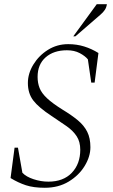

<svg xmlns="http://www.w3.org/2000/svg" viewBox="-20 -879 536 909"><path d="M192 10Q139 10 102.5 -2Q66 -14 30 -36L49 -180H65L86 -61Q104 -42 139 -30.5Q174 -19 209 -19Q280 -19 320 -61Q360 -103 360 -170Q360 -208 343 -234Q326 -260 295.5 -281.5Q265 -303 224 -330Q163 -370 137.5 -403.5Q112 -437 112 -486Q112 -531 138 -573.5Q164 -616 207 -643Q250 -670 303 -670Q343 -670 378.5 -659Q414 -648 446 -628L428 -488H412L396 -598Q383 -614 357.5 -627.5Q332 -641 297 -641Q234 -641 196 -607.5Q158 -574 158 -515Q158 -486 167.5 -462Q177 -438 202.5 -414Q228 -390 276 -360Q319 -334 348.5 -309.5Q378 -285 393 -255Q408 -225 408 -182Q408 -138 381 -93.5Q354 -49 305.5 -19.5Q257 10 192 10ZM327 -707 438 -859H486Q484 -844 476.5 -832.5Q469 -821 455 -809L337 -707Z"/></svg>

Font: Spectral SC ExtraLight
Style: Italic
Weight: 275
Italic angle: -10°
Designer: Jean-Baptiste Levee
Foundry: Production Type
Version: Version 2.001